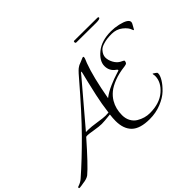

<svg xmlns="http://www.w3.org/2000/svg" viewBox="-239 -1503 1949 1949"><g transform="rotate(-45 735.0 -529.0)"><path d="M1304 -250 1300 -276Q1300 -282 1304 -282L1328 -266Q1330 -265 1332.5 -262.5Q1335 -260 1336.5 -259Q1338 -258 1340 -256Q1341 -256 1342 -254Q1344 -251 1344 -244Q1344 -214 1317.5 -170.5Q1291 -127 1244.5 -82.5Q1198 -38 1121 -7Q1044 24 956 24Q818 24 757 -35.5Q696 -95 696 -208Q696 -248 702 -296Q612 -286 576.5 -286Q541 -286 475 -297Q409 -308 393.5 -308Q378 -308 372 -306Q180 -87 102 -22Q73 0 16 6Q13 6 -6.5 10Q-26 14 -38 14Q-50 14 -50 6Q-50 -4 -34 -8Q4 -21 30 -44Q181 -176 345 -341.5Q509 -507 746 -784Q762 -802 772.5 -814.5Q783 -827 794 -837Q805 -847 810 -851.5Q815 -856 825.5 -862Q836 -868 839 -870Q852 -876 865.5 -880.5Q879 -885 896.5 -893.5Q914 -902 921 -902Q928 -902 928 -894V-892Q928 -881 917 -856.5Q906 -832 906 -830Q852 -686 806 -426Q857 -466 926.5 -495.5Q996 -525 1039 -537.5Q1082 -550 1082 -554Q1082 -562 1070 -570Q1010 -611 1010 -682.5Q1010 -754 1090.5 -820Q1171 -886 1308 -886Q1357 -886 1412 -874Q1520 -849 1520 -806Q1520 -794 1509 -776.5Q1498 -759 1491 -744.5Q1484 -730 1480 -730Q1476 -730 1472 -742Q1460 -783 1410.5 -822.5Q1361 -862 1291.5 -862Q1222 -862 1178 -848Q1133 -836 1113 -814Q1078 -776 1078 -737.5Q1078 -699 1099.5 -659Q1121 -619 1154 -600Q1194 -581 1194 -576Q1194 -559 1186 -549Q1178 -539 1152 -536Q1064 -526 997 -500Q930 -474 890.5 -441.5Q851 -409 826 -367Q784 -296 784 -204Q784 -154 805 -116Q826 -78 860 -58Q927 -18 1000 -18Q1139 -18 1221.5 -89Q1304 -160 1304 -250ZM404 -342H438Q478 -342 555 -330Q632 -318 661 -318Q690 -318 706 -320Q720 -434 743 -536Q766 -638 778 -689Q790 -740 798 -770.5Q806 -801 806 -804.5Q806 -808 804 -808Q796 -808 776 -780ZM1262 -1052 980 -1054Q966 -1054 966 -1068Q966 -1082 974 -1082L1304 -1080Q1320 -1080 1320 -1070Q1320 -1052 1262 -1052Z"/></g></svg>

Font: Miama
Style: Regular
Weight: 400
Italic angle: 16.5°
Designer: Linus Romer
Foundry: Linus Romer
Version: 0.32